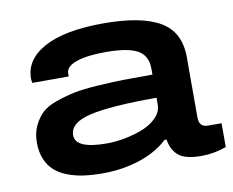

<svg xmlns="http://www.w3.org/2000/svg" viewBox="-65 -622 870 717"><g transform="rotate(-10 369.5 -263.5)"><path d="M270 12.2Q231 12.2 198.7 7.8Q166.5 3.4 137.7 -7.6Q108.9 -18.6 89.4 -35.9Q69.8 -53.2 58.3 -80.3Q46.9 -107.4 46.9 -143.1Q46.9 -178.7 59.8 -206.3Q72.8 -233.9 92 -252.4Q111.3 -271 147.9 -283.7Q184.6 -296.4 217.8 -303.2Q251 -310.1 306.9 -313.7Q362.8 -317.4 404.8 -318.1Q446.8 -318.8 516.1 -318.8V-340.8Q516.1 -391.1 479.2 -411.6Q442.4 -432.1 357.9 -432.1Q288.1 -432.1 247.6 -418.2Q207 -404.3 207 -377.9V-366.2H68.8Q66.9 -376 66.9 -382.8Q66.9 -455.1 144.5 -497.1Q222.2 -539.1 369.1 -539.1Q512.7 -539.1 583.3 -497.6Q653.8 -456.1 653.8 -360.8V-133.8Q653.8 -113.8 661.9 -104.5Q669.9 -95.2 688 -95.2H738.8V-4.9Q692.4 12.2 644 12.2Q583 12.2 557.4 -9.5Q531.7 -31.2 525.9 -70.8H518.1Q476.6 -31.2 410.9 -9.5Q345.2 12.2 270 12.2ZM304.2 -95.2Q337.4 -95.2 373.3 -102.1Q409.2 -108.9 441.7 -121.8Q474.1 -134.8 495.1 -156.5Q516.1 -178.2 516.1 -204.1V-231Q340.8 -231 262.9 -212.6Q185.1 -194.3 185.1 -147Q185.1 -95.2 304.2 -95.2Z"/></g></svg>

Font: Archivo Expanded SemiBold
Style: Regular
Weight: 600
Width: 7
Designer: Hector Gatti
Foundry: Omnibus-Type
Version: Version 2.001